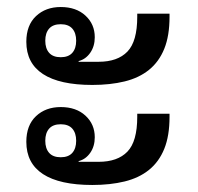

<svg xmlns="http://www.w3.org/2000/svg" viewBox="-20 -542 564 547"><path d="M243 -300Q150 -300 102.5 -331Q55 -362 55 -423Q55 -470 82.5 -496Q110 -522 153 -522Q197 -522 223.5 -497.5Q250 -473 250 -436Q250 -410 237 -391.5Q224 -373 204 -368V-366H261Q315 -366 343 -395Q371 -424 371 -494V-503H463V-494Q463 -440 448 -403Q433 -366 404.5 -343Q376 -320 335 -310Q294 -300 243 -300ZM243 -15Q150 -15 102.5 -46Q55 -77 55 -138Q55 -185 82.5 -211Q110 -237 153 -237Q197 -237 223.5 -212.5Q250 -188 250 -151Q250 -125 237 -106.5Q224 -88 204 -83V-81H261Q315 -81 343 -110Q371 -139 371 -209V-218H463V-209Q463 -155 448 -118Q433 -81 404.5 -58Q376 -35 335 -25Q294 -15 243 -15ZM153 -379Q175 -379 186 -391.5Q197 -404 197 -426Q197 -448 186 -460.5Q175 -473 153 -473Q131 -473 120 -460.5Q109 -448 109 -426Q109 -404 120 -391.5Q131 -379 153 -379ZM153 -94Q175 -94 186 -106.5Q197 -119 197 -141Q197 -163 186 -175.5Q175 -188 153 -188Q131 -188 120 -175.5Q109 -163 109 -141Q109 -119 120 -106.5Q131 -94 153 -94Z"/></svg>

Font: IBM Plex Sans Thai Looped Text
Style: Regular
Weight: 450
Designer: Mike Abbink, Paul van der Laan, Pieter van Rosmalen, Ben Mitchell, Mark Frömberg
Foundry: Bold Monday
Version: Version 1.1